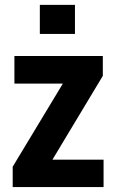

<svg xmlns="http://www.w3.org/2000/svg" viewBox="-20 -754 471 774"><path d="M191.4 -110.4Q242.2 -110.4 397.5 -110.4Q397.5 -83 397.5 0Q305.7 0 31.2 0Q31.2 -4.9 31.2 -20.5Q31.2 -36.1 31.2 -82Q82 -166 233.4 -417Q184.6 -417 38.1 -417Q38.1 -445.3 38.1 -528.3Q127 -528.3 394.5 -528.3Q394.5 -507.8 394.5 -448.2Q343.8 -363.3 191.4 -110.4ZM282.2 -617.2Q247.1 -617.2 140.6 -617.2Q140.6 -646.5 140.6 -734.4Q175.8 -734.4 282.2 -734.4Q282.2 -705.1 282.2 -617.2Z"/></svg>

Font: Noto Sans Hebrew DECATHLON 
Style: Bold
Weight: 400
Designer: Monotype Design Team
Version: Version 2.000;GOOG;noto-fonts:20170220:a8a215d2e889